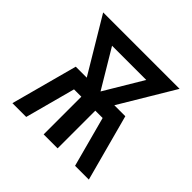

<svg xmlns="http://www.w3.org/2000/svg" viewBox="-139 -649 778 778"><g transform="rotate(45 250.0 -260.0)"><path d="M31 0 108 -286H171L31 -520H469L329 -286H392L469 0H390L332 -216H290V0H210V-216H168L110 0ZM250 -286 348 -450H152Z"/></g></svg>

Font: Iosevka Custom Medium
Style: Regular
Weight: 500
Monospace: yes
Designer: Belleve Invis
Foundry: Belleve Invis
Version: Version 32.5.0; ttfautohint (v1.8.4)